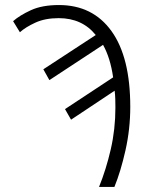

<svg xmlns="http://www.w3.org/2000/svg" viewBox="-20 -742 603 762"><path d="M373 0Q401 -69 419.5 -149Q438 -229 438 -315Q438 -332 437.5 -349Q437 -366 435 -382L262 -267L238 -309L429 -435Q418 -512 389 -564L176 -424L152 -467L360 -603Q306 -670 213 -670Q159 -670 120 -652Q81 -634 59 -614L32 -658Q58 -681 102.5 -701.5Q147 -722 214 -722Q348 -722 422.5 -618.5Q497 -515 497 -318Q497 -230 478 -145.5Q459 -61 434 0Z"/></svg>

Font: Noto Sans Mono SemiCondensed Light
Style: Regular
Weight: 300
Width: 4
Designer: Monotype Design Team
Foundry: Monotype Imaging Inc.
Version: Version 2.014; ttfautohint (v1.8.4.7-5d5b)